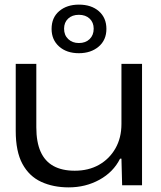

<svg xmlns="http://www.w3.org/2000/svg" viewBox="-20 -801 694 830"><path d="M277 9Q210 9 158 -15Q106 -39 77 -92.5Q48 -146 48 -235V-525H137V-251Q137 -187 155.5 -145.5Q174 -104 211 -83.5Q248 -63 303 -63Q363 -63 408 -88.5Q453 -114 479 -159.5Q505 -205 505 -265V-525H594V0H508L505 -115H499Q470 -57 410 -24Q350 9 277 9ZM321 -571Q268 -571 235.5 -600Q203 -629 203 -676Q203 -725 236 -753Q269 -781 321 -781Q375 -781 407.5 -752.5Q440 -724 440 -676Q440 -628 406.5 -599.5Q373 -571 321 -571ZM321 -615Q350 -615 367.5 -632Q385 -649 385 -677Q385 -704 367.5 -720.5Q350 -737 321 -737Q292 -737 274.5 -720.5Q257 -704 257 -677Q257 -649 275 -632Q293 -615 321 -615Z"/></svg>

Font: Mona Sans Expanded
Style: Regular
Weight: 400
Width: 7
Designer: Deni Anggara
Foundry: GitHub
Version: Version 2.000